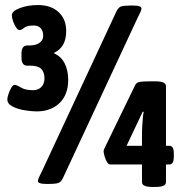

<svg xmlns="http://www.w3.org/2000/svg" viewBox="-20 -725 710 760"><path d="M125 -284Q105 -284 77.5 -288.5Q50 -293 29.5 -303.5Q9 -314 9 -332Q9 -339 13.5 -352.5Q18 -366 24.5 -377.5Q31 -389 38 -389Q46 -389 63 -378.5Q80 -368 111 -368Q131 -368 143.5 -380.5Q156 -393 156 -415Q156 -439 143.5 -452Q131 -465 101 -465H88Q65 -465 65 -497V-513Q65 -545 88 -545H96Q122 -545 136.5 -555.5Q151 -566 151 -583Q151 -602 141.5 -613Q132 -624 114 -624Q86 -624 75.5 -615Q65 -606 57 -606Q51 -606 44 -616Q37 -626 32 -640Q27 -654 27 -665Q27 -681 58.5 -693Q90 -705 130 -705Q182 -705 212 -677Q242 -649 242 -602Q242 -538 194 -516V-514Q223 -501 236.5 -473Q250 -445 250 -409Q250 -350 215.5 -317Q181 -284 125 -284ZM161 3Q130 3 130 -9Q130 -14 134.5 -23.5Q139 -33 146 -47L440 -678Q448 -695 458 -699Q468 -703 494 -703H509Q540 -703 540 -691Q540 -686 535.5 -676.5Q531 -667 524 -653L230 -22Q223 -6 212.5 -1.5Q202 3 176 3ZM583 15Q542 15 542 -4V-74H416Q409 -74 403 -84.5Q397 -95 393.5 -108Q390 -121 390 -128Q390 -131 398 -147L515 -388Q520 -398 531.5 -400.5Q543 -403 572 -403H596Q637 -403 637 -384V-148H650Q668 -148 668 -119V-103Q668 -74 650 -74H637V-4Q637 15 596 15ZM549 -282 545 -283 481 -148H542V-200Q542 -209 543 -226Q544 -243 545.5 -259.5Q547 -276 549 -282Z"/></svg>

Font: Asap Condensed Black
Style: Regular
Weight: 900
Width: 3
Designer: Pablo Cosgaya
Foundry: Omnibus-Type
Version: Version 3.001; ttfautohint (v1.8.4.7-5d5b)